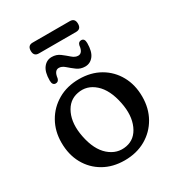

<svg xmlns="http://www.w3.org/2000/svg" viewBox="-179 -853 897 975"><g transform="rotate(-30 269.0 -366.0)"><path d="M270.5 -463.5Q340 -463.5 392.8 -433Q445.5 -402.5 475.2 -349Q505 -295.5 505 -226Q505 -158 474.8 -104.5Q444.5 -51 390.8 -20.2Q337 10.5 267 10.5Q197.5 10.5 144.8 -19.8Q92 -50 62.2 -103.8Q32.5 -157.5 32.5 -228Q32.5 -295 62.8 -348.2Q93 -401.5 146.8 -432.5Q200.5 -463.5 270.5 -463.5ZM308.5 -47.5Q363 -58 388 -114.5Q413 -171 397 -250Q380 -335.5 334.2 -376.2Q288.5 -417 231 -405.5Q176 -395 150.5 -339Q125 -283 141 -203Q158 -117 204.5 -76.8Q251 -36.5 308.5 -47.5ZM331 -502.5Q303.5 -502.5 282.8 -518Q262 -533.5 244.8 -548.8Q227.5 -564 210.5 -564Q184 -564 179 -521Q174.5 -503 158.5 -503Q138.5 -503 138.5 -531.5Q138.5 -580.5 157.5 -605.2Q176.5 -630 206.5 -630Q234 -630 254.5 -614.5Q275 -599 292.5 -583.5Q310 -568 327.5 -568Q354 -568 358.5 -611Q363 -629 379 -629Q399 -629 399 -601Q399 -551.5 380 -527Q361 -502.5 331 -502.5ZM130.5 -709.5Q130.5 -741.5 160 -741.5H378Q407.5 -741.5 407.5 -709.5Q407.5 -678 378 -678H160Q130.5 -678 130.5 -709.5Z"/></g></svg>

Font: Fraunces 72pt SuperSoft
Style: Regular
Weight: 400
Version: Version 1.000;[b76b70a41]